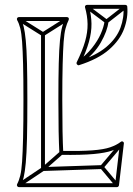

<svg xmlns="http://www.w3.org/2000/svg" viewBox="-20 -758 544 786"><path d="M160 -59 152 -73 53 -7 61 7ZM236 -126 226 -138 151 -72 161 -60ZM61 -687 53 -673 152 -611Q154 -610 156.5 -610Q159 -610 160 -611L258 -673L250 -687L152 -625Q150 -624 156 -624Q162 -624 160 -625ZM453 5 465 -5 403 -79Q402 -81 402 -74Q402 -67 403 -69L485 -166L473 -176L391 -79Q389 -77 389 -74Q389 -71 391 -69ZM164 -618H148V-66Q148 -62 150.5 -60Q153 -58 156 -58L397 -66V-82L156 -74Q152 -74 158 -68Q164 -62 164 -66ZM57 8H459Q462 8 464 6Q466 4 467 1L487 -170Q488 -175 483.5 -178Q479 -181 474 -177Q457 -164 431 -155Q405 -146 358 -142.5Q311 -139 231 -140L239 -132Q237 -169 236 -222Q235 -275 235 -349Q235 -438 236.5 -495Q238 -552 240.5 -587Q243 -622 248.5 -642Q254 -662 261 -676Q263 -681 261 -684.5Q259 -688 254 -688H57Q53 -688 50.5 -684.5Q48 -681 50 -676Q58 -662 63 -642Q68 -622 70.5 -587Q73 -552 74.5 -495Q76 -438 76 -349Q76 -255 74.5 -194.5Q73 -134 70.5 -97Q68 -60 63 -39.5Q58 -19 50 -4Q48 0 50.5 4Q53 8 57 8ZM57 -8 64 4Q72 -11 77 -32.5Q82 -54 85.5 -91.5Q89 -129 90.5 -191Q92 -253 92 -349Q92 -440 90.5 -498.5Q89 -557 85.5 -592.5Q82 -628 77 -648.5Q72 -669 64 -684L57 -672H254L247 -684Q240 -669 234.5 -648.5Q229 -628 225.5 -592.5Q222 -557 220.5 -498.5Q219 -440 219 -349Q219 -275 220 -222Q221 -169 223 -132Q223 -128 225.5 -126Q228 -124 231 -124Q315 -123 363.5 -127.5Q412 -132 439 -141.5Q466 -151 484 -165L471 -172L451 -1L459 -8ZM296 -505 306 -493Q365 -535 392.5 -583.5Q420 -632 424 -669L408 -671Q405 -648 392.5 -619.5Q380 -591 356.5 -561.5Q333 -532 296 -505ZM341 -736 331 -724 411 -664Q413 -662 416 -662Q419 -662 421 -664L498 -724L488 -736L411 -676Q409 -675 416 -675Q423 -675 421 -676ZM336 -722H493L485 -729Q489 -687 473 -644Q457 -601 415 -565.5Q373 -530 299 -507L308 -495Q333 -547 344 -586.5Q355 -626 354.5 -661Q354 -696 344 -732ZM336 -738Q332 -738 329.5 -735Q327 -732 328 -728Q338 -693 338.5 -659.5Q339 -626 328.5 -589Q318 -552 294 -503Q292 -498 295.5 -494Q299 -490 303 -491Q382 -516 426.5 -555Q471 -594 488 -640Q505 -686 501 -731Q501 -734 498.5 -736Q496 -738 493 -738Z"/></svg>

Font: Tilt Prism
Style: Regular
Weight: 400
Version: Version 1.000